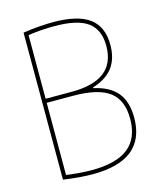

<svg xmlns="http://www.w3.org/2000/svg" viewBox="-112 -823 774 916"><g transform="rotate(-15 275.0 -365.0)"><path d="M233 10Q204 10 166.5 7Q129 4 88 -2V-728Q134 -735 171.5 -737.5Q209 -740 237 -740Q358 -740 415.5 -697.5Q473 -655 473 -565Q473 -496 440 -453Q407 -410 341 -390V-386Q419 -369 456 -324Q493 -279 493 -200Q493 -95 428 -42.5Q363 10 233 10ZM91 -22Q131 -16 167.5 -13Q204 -10 233 -10Q355 -10 414 -57Q473 -104 473 -200Q473 -293 417 -334.5Q361 -376 237 -376H98V-396H237Q345 -396 399 -438Q453 -480 453 -565Q453 -646 402 -683Q351 -720 237 -720Q207 -720 170.5 -717.5Q134 -715 91 -708L108 -728V-2Z"/></g></svg>

Font: M PLUS Code Latin SemiExpanded Thin
Style: Regular
Weight: 250
Width: 6
Designer: Coji Morishita
Foundry: UNDERFOREST DESIGN
Version: Version 1.002; ttfautohint (v1.8.3)